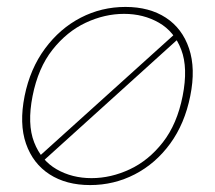

<svg xmlns="http://www.w3.org/2000/svg" viewBox="-20 -527 621 554"><path d="M490 -434 500 -420 104 -62 91 -74ZM240 7Q171 7 123 -24Q75 -55 55 -112.5Q35 -170 51 -250Q67 -329 110 -387Q153 -445 213 -476Q273 -507 342 -507Q411 -507 458.5 -476Q506 -445 525.5 -387Q545 -329 529 -250Q513 -170 471 -112.5Q429 -55 369 -24Q309 7 240 7ZM244 -13Q300 -13 354.5 -38.5Q409 -64 450 -116.5Q491 -169 507 -250Q523 -331 503 -383.5Q483 -436 438.5 -461.5Q394 -487 338 -487Q282 -487 227.5 -461.5Q173 -436 131.5 -383.5Q90 -331 74 -250Q58 -169 78.5 -116.5Q99 -64 143.5 -38.5Q188 -13 244 -13Z"/></svg>

Font: Albert Sans Thin
Style: Italic
Weight: 250
Italic angle: -11.25°
Designer: Andreas Rasmussen
Foundry: a.Foundry
Version: Version 1.025